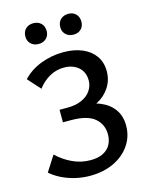

<svg xmlns="http://www.w3.org/2000/svg" viewBox="-128 -944 805 1036"><g transform="rotate(-15 274.0 -425.5)"><path d="M245 12Q203 12 163 2.5Q123 -7 88.5 -24Q54 -41 28 -64L83 -150Q122 -113 169.5 -91Q217 -69 269 -69Q312 -69 340 -83.5Q368 -98 381.5 -123Q395 -148 395 -180Q395 -235 354.5 -270Q314 -305 221 -305H177V-375H221Q269 -375 302.5 -390.5Q336 -406 353 -432Q370 -458 370 -487Q370 -535 338.5 -562Q307 -589 258 -589Q214 -589 176.5 -567.5Q139 -546 112 -510L49 -580Q90 -624 150.5 -647Q211 -670 276 -670Q336 -670 381 -651Q426 -632 451.5 -596.5Q477 -561 477 -510Q477 -461 451 -421Q425 -381 381.5 -358.5Q338 -336 283 -336V-369Q350 -369 399 -349Q448 -329 475 -291.5Q502 -254 502 -200Q502 -139 468.5 -90.5Q435 -42 377 -15Q319 12 245 12ZM161 -747Q134 -747 117.5 -763Q101 -779 101 -804Q101 -831 117.5 -847Q134 -863 161 -863Q187 -863 203.5 -847Q220 -831 220 -804Q220 -779 203.5 -763Q187 -747 161 -747ZM356 -747Q329 -747 312.5 -763Q296 -779 296 -804Q296 -831 312.5 -847Q329 -863 356 -863Q382 -863 398 -847Q414 -831 414 -804Q414 -779 398 -763Q382 -747 356 -747Z"/></g></svg>

Font: Ysabeau SC SemiBold
Style: Regular
Weight: 600
Designer: Christian Thalmann (Catharsis Fonts)
Version: Version 2.001;gftools[0.9.30]; featfreeze: smcp